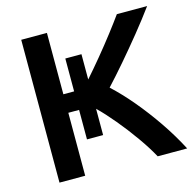

<svg xmlns="http://www.w3.org/2000/svg" viewBox="-105 -812 942 931"><g transform="rotate(-15 366.0 -346.5)"><path d="M264 -156H345V-288Q382 -252 425 -200.5Q468 -149 508 -92.5Q548 -36 574 12H722Q684 -61 636.5 -130.5Q589 -200 537.5 -261.5Q486 -323 435 -370Q476 -414 525 -471Q574 -528 623 -588.5Q672 -649 713 -705H561Q536 -670 499.5 -622.5Q463 -575 422.5 -526Q382 -477 345 -435V-562H264V-397H210V-705H81V12H210V-304H264Z"/></g></svg>

Font: Repo DemiBold
Style: Regular
Weight: 600
Designer: Stefan Peev
Foundry: Context Ltd
Version: Version 1.502